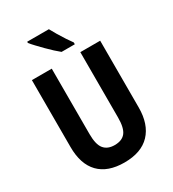

<svg xmlns="http://www.w3.org/2000/svg" viewBox="-222 -1052 1063 1181"><g transform="rotate(-30 310.0 -461.5)"><path d="M553 -240Q553 -121 491 -55.5Q429 10 309 10Q191 10 129.5 -53.5Q68 -117 68 -239V-714H209V-249Q209 -175 234.5 -144Q260 -113 310 -113Q363 -113 387.5 -144.5Q412 -176 412 -250V-714H553ZM315 -933Q326 -912 343 -883.5Q360 -855 377.5 -828.5Q395 -802 407 -786V-773H313Q298 -785 276.5 -804.5Q255 -824 233 -846.5Q211 -869 191.5 -889.5Q172 -910 161 -924V-933Z"/></g></svg>

Font: Noto Sans Thai Cond
Style: Bold
Weight: 700
Width: 3
Designer: Monotype Design Team
Foundry: Monotype Imaging Inc.
Version: Version 2.002; ttfautohint (v1.8.4.7-5d5b)